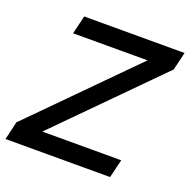

<svg xmlns="http://www.w3.org/2000/svg" viewBox="-126 -776 883 892"><g transform="rotate(20 315.5 -330.0)"><path d="M-7 0 14 -90 488 -569H120L142 -660H638L617 -571L142 -91H532L510 0Z"/></g></svg>

Font: Elaine Sans Medium
Style: Italic
Weight: 500
Italic angle: -13°
Designer: Wei Huang
Foundry: Wei Huang
Version: Version 2.001;December 24, 2019;FontCreator 12.0.0.2547 64-b